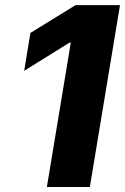

<svg xmlns="http://www.w3.org/2000/svg" viewBox="-20 -748 500 768"><path d="M460 -727.5 339.4 0H167.5L263.2 -577.6H258.3L76.7 -464.8L101.6 -616.2L282.2 -727.5Z"/></svg>

Font: Inter ExtraBold
Style: Italic
Weight: 800
Italic angle: -9.3988°
Designer: Rasmus Andersson
Foundry: rsms
Version: Version 4.001;git-66647c0bb